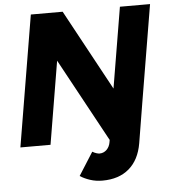

<svg xmlns="http://www.w3.org/2000/svg" viewBox="-60 -754 900 1022"><g transform="rotate(-5 390.0 -243.0)"><path d="M446 214Q411 214 380.5 204Q350 194 327 179L405 56Q417 63 427 66Q437 69 443 69Q465 69 481 53.5Q497 38 501 13L587 -501H746L658 33Q643 121 588.5 167.5Q534 214 446 214ZM26 0 143 -700H313L547 -269L619 -700H780L663 0H502L261 -443L187 0Z"/></g></svg>

Font: Figtree Light ExtraBold
Style: Italic
Weight: 800
Italic angle: -9.5°
Version: Version 2.001;gftools[0.9.30]